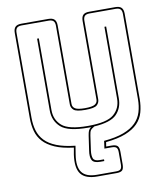

<svg xmlns="http://www.w3.org/2000/svg" viewBox="-99 -811 944 1098"><g transform="rotate(-10 373.0 -262.0)"><path d="M488 206H377Q308 206 281.5 171Q255 136 266 59L273 20Q207 12 164.5 -6.5Q122 -25 97.5 -52Q73 -79 63.5 -114Q54 -149 54 -189V-684Q54 -708 65 -719Q76 -730 100 -730H257Q281 -730 292 -719Q303 -708 303 -684V-228Q303 -210 318.5 -200.5Q334 -191 375 -191Q417 -191 432.5 -200.5Q448 -210 448 -228V-684Q448 -708 458.5 -719Q469 -730 494 -730H646Q670 -730 681 -719Q692 -708 692 -684V-189Q692 -148 682 -112Q672 -76 646 -49Q620 -22 575 -4Q530 14 460 21L456 46H485Q512 46 521.5 55.5Q531 65 531 90V162Q531 187 522 196.5Q513 206 488 206ZM450 12Q519 6 564 -11Q609 -28 635 -54Q661 -80 671.5 -114.5Q682 -149 682 -189V-684Q682 -703 673.5 -711.5Q665 -720 646 -720H494Q475 -720 466.5 -711.5Q458 -703 458 -684V-228Q458 -208 443 -194.5Q428 -181 375 -181Q323 -181 308 -194.5Q293 -208 293 -228V-684Q293 -703 284.5 -711.5Q276 -720 257 -720H100Q81 -720 72.5 -711.5Q64 -703 64 -684V-189Q64 -149 74 -115.5Q84 -82 108.5 -56Q133 -30 176 -13Q219 4 284 11L276 61Q265 130 289 163Q313 196 377 196H488Q507 196 514 188.5Q521 181 521 162V90Q521 71 513.5 63.5Q506 56 485 56H444ZM431 126H407Q370 126 360 107Q350 88 356 51L368 -32Q371 -51 375 -60.5Q379 -70 390 -78H374Q257 -78 215.5 -115.5Q174 -153 174 -213V-630H184V-213Q184 -157 223.5 -122.5Q263 -88 374 -88Q485 -88 525 -122.5Q565 -157 565 -213V-630H575V-213Q575 -157 540 -121Q505 -85 409 -79Q392 -69 386.5 -61Q381 -53 378 -32L366 53Q362 83 369 99.5Q376 116 407 116H431Z"/></g></svg>

Font: Bungee Outline
Style: Regular
Weight: 400
Designer: David Jonathan Ross
Foundry: David Jonathan Ross
Version: Version 1.000;PS 1.0;hotconv 1.0.72;makeotf.lib2.5.5900